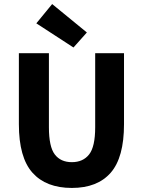

<svg xmlns="http://www.w3.org/2000/svg" viewBox="-20 -914 705 946"><path d="M334 12Q207 12 140 -63Q73 -138 73 -302V-652H221V-287Q221 -191 250 -153Q279 -115 334 -115Q389 -115 419 -153Q449 -191 449 -287V-652H591V-302Q591 -138 525.5 -63Q460 12 334 12ZM342 -680 159 -799 237 -894 408 -754Z"/></svg>

Font: TT Toshiba Sans
Style: Bold
Weight: 700
Designer: Paul D. Hunt
Foundry: Toshiba Corporation
Version: Version 2.020;PS 2.000;hotconv 1.0.86;makeotf.lib2.5.63406